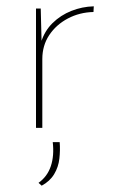

<svg xmlns="http://www.w3.org/2000/svg" viewBox="-20 -405 361 608"><path d="M109 -378 112 -260 110 -271Q121 -307 146.5 -332Q172 -357 206 -370.5Q240 -384 277 -385L276 -367Q232 -366 195 -346.5Q158 -327 136 -294Q114 -261 114 -218V0H94V-378ZM112 183 102 174Q130 154 141 121Q152 88 147 45H169Q171 71 168 97.5Q165 124 151.5 146.5Q138 169 112 183Z"/></svg>

Font: Josefin Sans Thin Thin
Style: Regular
Weight: 250
Version: Version 2.001